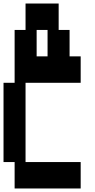

<svg xmlns="http://www.w3.org/2000/svg" viewBox="-20 -1050 540 1090"><path d="M63 20V-130H0V-580H63V-880H125V-1030H313V-880H375V-730H438V-580H125V-130H438V20ZM188 -730H250V-880H188Z"/></svg>

Font: 2P VHS
Style: Regular
Weight: 400
Designer: CodeMan38
Foundry: CodeMan38
Version: Version 3.000